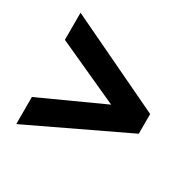

<svg xmlns="http://www.w3.org/2000/svg" viewBox="-110 -635 677 675"><g transform="rotate(30 229.0 -297.0)"><path d="M34 -71V-181L359 -329V-265L34 -413V-523L424 -337V-257Z"/></g></svg>

Font: Rokkitt SemiBold ExtraBold
Style: Regular
Weight: 800
Version: Version 3.103